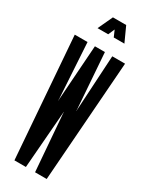

<svg xmlns="http://www.w3.org/2000/svg" viewBox="-236 -965 803 1015"><g transform="rotate(30 166.0 -457.5)"><path d="M54 0H124L151.5 -347V-352H152.5V-347L180 0H251L305 -735H227L207.5 -398.5V-390.5H206.5V-398.5L182 -735H121L97.5 -398.5V-390.5H96.5V-398.5L76 -735H-2ZM85 -825H150L167 -864L184 -825H249L208 -915H127Z"/></g></svg>

Font: League Gothic Condensed
Style: Regular
Weight: 400
Width: 3
Designer: The League of Moveable Type
Version: Version 1.600; ttfautohint (v1.8.3)